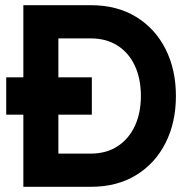

<svg xmlns="http://www.w3.org/2000/svg" viewBox="-20 -720 738 740"><path d="M157 0V-128H330Q390 -128 433.5 -156.5Q477 -185 500 -235Q523 -285 523 -350Q523 -416 500 -466Q477 -516 433.5 -544Q390 -572 330 -572H157V-700H330Q431 -700 504.5 -655Q578 -610 618 -531Q658 -452 658 -350Q658 -248 618 -169Q578 -90 504.5 -45Q431 0 330 0ZM70 0V-700H205V0ZM4 -278V-422H334V-278Z"/></svg>

Font: Fustat ExtraBold
Style: Regular
Weight: 800
Designer: Mohamed Gaber, Khaled Hosny, Laura Garcia Mut
Foundry: Kief Type Foundry, Alif Type Foundry, Hard Type Foundry
Version: Version 1.007